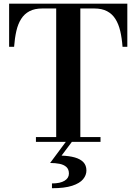

<svg xmlns="http://www.w3.org/2000/svg" viewBox="-20 -770 740 1042"><path d="M175 0V-26H285V-724H209.5Q168 -724 140 -709.2Q112 -694.5 94.8 -667.2Q77.5 -640 68.8 -601.8Q60 -563.5 56.5 -516H29.5V-750H671V-516H645Q641.5 -563.5 632.5 -601.8Q623.5 -640 606.2 -667.2Q589 -694.5 561 -709.2Q533 -724 491.5 -724H416V-26H525.5V0ZM262 251.5V225.5Q306.5 225.5 330.2 211Q354 196.5 354 172Q354 148.5 340 136Q326 123.5 303 119Q280 114.5 252 114.5L340 -4H373L314 74.5Q356 76 386 84.5Q416 93 432.5 110.2Q449 127.5 449 155.5Q449 180.5 431 202.5Q413 224.5 372 238Q331 251.5 262 251.5Z"/></svg>

Font: Bodoni Moda SC 9pt SemiBold
Style: Regular
Weight: 600
Designer: Owen Earl
Foundry: indestructible type
Version: Version 2.005